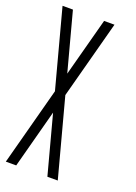

<svg xmlns="http://www.w3.org/2000/svg" viewBox="-156 -790 600 848"><g transform="rotate(20 143.5 -366.0)"><path d="M180.7 0H229.5L131.8 -366.2L229.5 -732.4H180.7L107.4 -458L34.2 -732.4H-14.6L83 -366.2L-14.6 0H34.2L107.4 -274.9Z"/></g></svg>

Font: Daray
Style: Regular
Weight: 400
Designer: Maxim Raikov
Foundry: Maxim Raikov
Version: Version 1.00 May 24, 2021, initial release